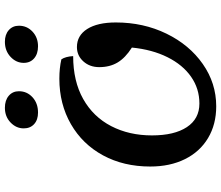

<svg xmlns="http://www.w3.org/2000/svg" viewBox="-78 -778 882 765"><g transform="rotate(-90 362.5 -396.0)"><path d="M81 -238Q81 -344 125.5 -426Q170 -508 250 -554Q330 -600 431 -600Q473 -600 508 -592Q519 -576 521 -545Q421 -545 350 -505Q279 -465 242 -393.5Q205 -322 205 -231Q205 -142 238 -92Q271 -42 332 -42Q391 -42 438.5 -75Q486 -108 516.5 -169Q547 -230 555 -311Q514 -337 495.5 -368Q477 -399 477 -441Q477 -479 500 -504.5Q523 -530 557 -530Q603 -530 629 -489Q655 -448 655 -375Q655 -265 610.5 -173.5Q566 -82 489.5 -28.5Q413 25 321 25Q249 25 194.5 -7.5Q140 -40 110.5 -99.5Q81 -159 81 -238ZM233 -742Q233 -772 256.5 -794.5Q280 -817 315 -817Q345 -817 363 -801.5Q381 -786 381 -761Q381 -729 357 -707Q333 -685 296 -685Q267 -685 250 -700.5Q233 -716 233 -742ZM494 -742Q494 -772 518 -794.5Q542 -817 578 -817Q607 -817 624.5 -801.5Q642 -786 642 -761Q642 -729 618.5 -707Q595 -685 560 -685Q530 -685 512 -700.5Q494 -716 494 -742Z"/></g></svg>

Font: Lemonada
Style: Regular
Weight: 400
Designer: Mohamed Gaber (Arabic) Eduardo Tunni (Latin)
Foundry: Kief Type Foundry
Version: Version 3.006